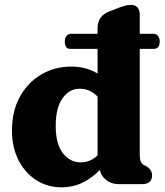

<svg xmlns="http://www.w3.org/2000/svg" viewBox="-20 -770 688 803"><path d="M251 -597Q251 -610.5 258 -619.5Q265 -628.5 275.5 -628.5H388V-652.5Q388 -678.5 400.8 -695.8Q413.5 -713 434.5 -721L467.5 -734Q488 -742 501.2 -745.8Q514.5 -749.5 530 -749.5Q545.5 -749.5 555 -738.5Q564.5 -727.5 564.5 -711.5V-628.5H622.5Q634 -628.5 641 -619.5Q648 -610.5 648 -597Q648 -565.5 622.5 -565.5H564.5V-126Q564.5 -103 569 -93.8Q573.5 -84.5 581.5 -80L592 -75Q616 -60 616 -37Q616 0 575 0H475Q446.5 0 424.8 -16.8Q403 -33.5 397.5 -59Q363.5 -24.5 323.8 -5.5Q284 13.5 238 13.5Q178 13.5 131 -17Q84 -47.5 57 -101Q30 -154.5 30 -224.5Q30 -305 63 -365Q96 -425 152.2 -458.2Q208.5 -491.5 279 -491.5Q340.5 -491.5 388 -462.5V-565.5H274Q251 -565.5 251 -597ZM213 -244Q213 -167.5 243 -129.2Q273 -91 317.5 -91Q357.5 -91 388 -120V-366Q371 -383.5 352.5 -391.2Q334 -399 313.5 -399Q270 -399 241.5 -359Q213 -319 213 -244Z"/></svg>

Font: Fraunces 9pt SuperSoft
Style: Bold
Weight: 700
Version: Version 1.000;[b76b70a41]